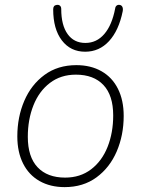

<svg xmlns="http://www.w3.org/2000/svg" viewBox="-20 -759 578 787"><path d="M51 -200Q51 -279 79.5 -345.5Q108 -412 162.5 -452Q217 -492 293 -492Q352 -492 396 -467Q440 -442 463.5 -395Q487 -348 487 -284Q487 -205 458.5 -138.5Q430 -72 375.5 -32Q321 8 245 8Q186 8 142 -17Q98 -42 74.5 -89Q51 -136 51 -200ZM444 -286Q444 -368 404 -410.5Q364 -453 291 -453Q229 -453 184.5 -419Q140 -385 117 -327Q94 -269 94 -198Q94 -116 134 -73.5Q174 -31 247 -31Q309 -31 353.5 -65Q398 -99 421 -157Q444 -215 444 -286ZM198 -721Q198 -729 201.5 -733.5Q205 -738 213 -739Q221 -740 226 -735.5Q231 -731 231 -722Q231 -656 257 -619.5Q283 -583 330 -583Q376 -583 407.5 -619.5Q439 -656 452 -724Q453 -732 458 -736Q463 -740 470 -739Q478 -738 481.5 -731Q485 -724 483 -713Q467 -634 427 -590.5Q387 -547 329 -547Q269 -547 233.5 -593.5Q198 -640 198 -721Z"/></svg>

Font: SN Pro Thin
Style: Italic
Weight: 200
Italic angle: -9°
Designer: Tobias Whetton
Foundry: Supernotes
Version: Version 1.003;Glyphs 3.3 (3324)